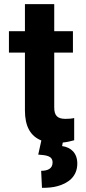

<svg xmlns="http://www.w3.org/2000/svg" viewBox="-20 -678 415 924"><path d="M23 -425H100V-146C100 -71 126 -23 179 -2L164 66C201 69 233 71 233 104C233 134 209 144 178 144L182 226C210 226 235 224 256 218C308 204 352 172 352 109C352 59 322 31 279 25L282 8C302 6 319 2 337 -3V-110C325 -107 311 -106 295 -106C256 -106 241 -122 241 -161V-425H331V-528H241V-658H100V-528H23Z"/></svg>

Font: Asimov Pro
Style: Bd
Weight: 700
Designer: Google
Version: Version 2.000980; 2014